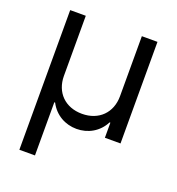

<svg xmlns="http://www.w3.org/2000/svg" viewBox="-135 -654 892 969"><g transform="rotate(20 311.0 -170.0)"><path d="M76.7 204.5H160.5V-81H164.8C194.6 -23.4 250.4 7.1 311.1 7.1C371.8 7.1 427.9 -23.4 457.4 -81H461.6V0H545.5V-545.5H461.6V-223C461.6 -134.9 402 -73.9 311.1 -73.9C220.2 -73.9 160.5 -134.2 160.5 -223V-545.5H76.7Z"/></g></svg>

Font: Margiela Sans
Style: Regular
Weight: 400
Designer: Stefan Endress, Andreas Faust
Version: Version 1.100;FEAKit 1.0